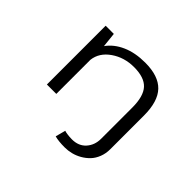

<svg xmlns="http://www.w3.org/2000/svg" viewBox="-153 -738 1155 1155"><g transform="rotate(45 425.0 -160.0)"><path d="M166.5 0V-500H236L246 -406Q281 -455.5 344 -483.5Q407 -511.5 492 -511.5Q605 -511.5 658.2 -456Q711.5 -400.5 711.5 -280.5V0V5.5Q711.5 42.5 699.2 73.8Q687 105 666.5 126.5Q646 148 619.8 163Q593.5 178 565.5 185Q537.5 192 510 192Q456 192 424.5 183L441.5 118.5Q447 121.5 466.8 124.2Q486.5 127 506.5 127Q563 127 595.5 90.5Q628 54 628 0V-265Q628 -361 589.5 -403Q551 -445 463.5 -445Q380.5 -445 317.5 -401.2Q254.5 -357.5 246.5 -290.5V0Z"/></g></svg>

Font: League Mono Wide Light
Style: Regular
Weight: 300
Width: 8
Designer: Tyler Finck
Foundry: The League of Moveable Type / Tyler Finck
Version: Version 2.210